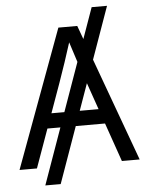

<svg xmlns="http://www.w3.org/2000/svg" viewBox="-60 -867 773 1009"><g transform="rotate(-5 326.5 -363.0)"><path d="M218.8 92.8H137.7L461.9 -819.3H543ZM278.3 -727.5H377.9L643.6 0H549.8L397 -438.5Q380.4 -484.9 361.6 -541.5Q342.8 -598.1 315.4 -684.6H340.8Q289.6 -523.4 258.8 -438.5L101.6 0H9.8ZM148.4 -282.2H504.9V-204.1H148.4Z"/></g></svg>

Font: Intratopia Thin
Style: Regular
Weight: 100
Designer: Rasmus Andersson
Foundry: rsms
Version: Version 3.000;Glyphs 3.2.3 (3260)